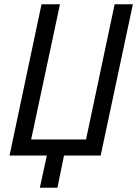

<svg xmlns="http://www.w3.org/2000/svg" viewBox="-20 -734 647 906"><path d="M168 152H251L282 0H455L607 -714H521L386 -76H127L263 -714H176L25 0H201Z"/></svg>

Font: Noto Sans SemiCondensed
Style: Italic
Weight: 400
Width: 4
Italic angle: -12°
Designer: Monotype Design Team
Foundry: Monotype Imaging Inc.
Version: Version 2.013